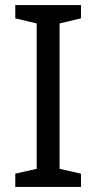

<svg xmlns="http://www.w3.org/2000/svg" viewBox="-20 -734 379 754"><path d="M298 0H40V-52L124 -71V-642L40 -662V-714H298V-662L214 -642V-71L298 -52Z"/></svg>

Font: Noto Sans Lao Looped
Style: Regular
Weight: 400
Designer: Mark Frömberg, Ben Mitchell
Foundry: The Fontpad Ltd
Version: Version 1.001